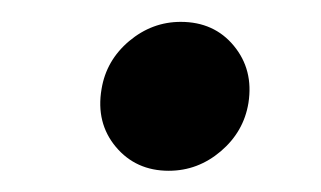

<svg xmlns="http://www.w3.org/2000/svg" viewBox="-20 -436 301 180"><path d="M138.2 -275.9Q107.4 -275.9 88.6 -298.3Q69.8 -320.8 75.2 -352.5Q79.6 -379.4 101.1 -397.5Q122.6 -415.5 149.4 -415.5Q180.7 -415.5 199.2 -393.1Q217.8 -370.6 212.9 -339.4Q208.5 -312.5 187 -294.2Q165.5 -275.9 138.2 -275.9Z"/></svg>

Font: Inter 24pt Medium
Style: Italic
Weight: 500
Italic angle: -9.3988°
Designer: Rasmus Andersson
Foundry: rsms
Version: Version 4.001;git-66647c0bb